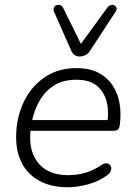

<svg xmlns="http://www.w3.org/2000/svg" viewBox="-20 -781 567 809"><path d="M265 8Q198 8 149 -17.5Q100 -43 74 -90Q48 -137 48 -203Q48 -281 78 -347Q108 -413 165.5 -453.5Q223 -494 302 -494Q358 -494 395.5 -474Q433 -454 455 -420.5Q477 -387 484 -344Q491 -301 485 -257Q483 -241 477 -235.5Q471 -230 458 -230H93L100 -275H451L432 -262Q440 -313 429 -354Q418 -395 387.5 -420Q357 -445 301 -445Q243 -445 204 -418.5Q165 -392 143.5 -351Q122 -310 114 -267L111 -246Q96 -155 137.5 -99Q179 -43 266 -43Q306 -43 340 -53Q374 -63 406 -85Q418 -93 426.5 -93Q435 -93 441 -88Q447 -83 448.5 -75.5Q450 -68 446 -59Q442 -50 432 -43Q399 -18 353.5 -5Q308 8 265 8ZM316 -543Q304 -543 294.5 -549Q285 -555 279 -570L208 -731Q204 -742 207 -749Q210 -756 217.5 -759Q225 -762 233 -759.5Q241 -757 246 -748L321 -596L433 -750Q440 -758 448 -760Q456 -762 462.5 -758Q469 -754 471 -747Q473 -740 466 -730L362 -571Q354 -556 341 -549.5Q328 -543 316 -543Z"/></svg>

Font: Nunito ExtraLight Light
Style: Italic
Weight: 300
Italic angle: -9°
Version: Version 3.602